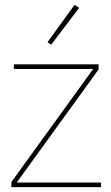

<svg xmlns="http://www.w3.org/2000/svg" viewBox="-20 -771 457 791"><path d="M190.9 -586.9 175.8 -597.2 287.1 -751 306.2 -738.8ZM26.9 0V-21L363.8 -486.8H37.1V-505.9H386.2V-484.9L48.8 -19H396V0Z"/></svg>

Font: Anuphan Thin
Style: Regular
Weight: 250
Designer: Mike Abbink, Paul van der Laan, Pieter van Rosmalen, Mint Tantisuwanna
Foundry: Bold Monday; Cadson Demak
Version: Version 3.002;hotconv 1.0.109;makeotfexe 2.5.65596